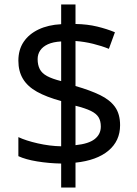

<svg xmlns="http://www.w3.org/2000/svg" viewBox="-20 -779 612 857"><path d="M253 -49Q198 -50 146 -58.5Q94 -67 62 -82V-167Q96 -151 149 -139Q202 -127 253 -126V-328Q187 -346 145 -369.5Q103 -393 82.5 -427Q62 -461 62 -508Q62 -557 85.5 -592Q109 -627 152 -647.5Q195 -668 253 -671V-759H317V-672Q370 -671 413.5 -660.5Q457 -650 493 -635L466 -561Q434 -574 395.5 -583.5Q357 -593 317 -596V-395Q383 -376 427 -354.5Q471 -333 493.5 -301.5Q516 -270 516 -220Q516 -150 464 -106.5Q412 -63 317 -53V58H253ZM317 -131Q376 -137 403 -158.5Q430 -180 430 -214Q430 -239 420 -255.5Q410 -272 385.5 -284Q361 -296 317 -307ZM253 -594Q217 -592 194 -581.5Q171 -571 159.5 -554Q148 -537 148 -515Q148 -489 157.5 -470.5Q167 -452 190 -439.5Q213 -427 253 -417Z"/></svg>

Font: lguzrati15
Style: Book
Weight: 400
Designer: Jelle Bosma - Monotype Design Team, Universal Thirst
Foundry: Monotype Imaging Inc.
Version: Version 2.106